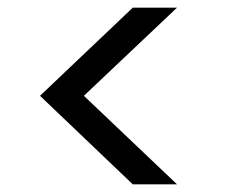

<svg xmlns="http://www.w3.org/2000/svg" viewBox="-20 -615 595 499"><path d="M198 -366 440 -136H325L84 -366L325 -595H440Z"/></svg>

Font: SVN-Poppins
Style: Regular
Weight: 400
Designer: Ninad Kale (Devanagari), Jonny Pinhorn (Latin)
Foundry: Indian Type Foundry
Version: Version 3.002 2017